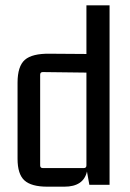

<svg xmlns="http://www.w3.org/2000/svg" viewBox="-20 -695 487 722"><path d="M305 -675H392V0H316L307 -50Q294 7 222 7H158Q98 7 72 -16.5Q46 -40 46 -98V-384Q46 -446 73.5 -470Q101 -494 167 -493L305 -492ZM305 -73V-422L141 -424Q131 -424 131 -414V-73Q131 -63 141 -63H295Q305 -63 305 -73Z"/></svg>

Font: Gemunu Libre Medium
Style: Regular
Weight: 500
Designer: Puspanada Ekanayake, Sola Matas, Pathum Egodawatta, Kosala Senevirathne
Foundry: mooniak
Version: Version 1.100